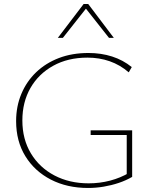

<svg xmlns="http://www.w3.org/2000/svg" viewBox="-20 -927 759 953"><path d="M417 6Q313 6 232.5 -35.5Q152 -77 106 -151.5Q60 -226 60 -326Q60 -399 86 -461Q112 -523 159.5 -568.5Q207 -614 272.5 -639Q338 -664 419 -664Q482 -664 536.5 -646.5Q591 -629 634 -594L619 -568Q576 -605 524.5 -623Q473 -641 414 -641Q317 -641 244 -600.5Q171 -560 131 -490Q91 -420 91 -329Q91 -236 133.5 -165.5Q176 -95 250.5 -56Q325 -17 420 -17Q475 -17 526.5 -30.5Q578 -44 622 -70L609 -50V-257H430V-280H636V-49Q605 -31 569 -19Q533 -7 494.5 -0.5Q456 6 417 6ZM521 -739 401 -891 395 -907H418L545 -739ZM267 -739 395 -907H418L412 -891L292 -739Z"/></svg>

Font: Ysabeau Office Thin
Style: Regular
Weight: 250
Designer: Christian Thalmann (Catharsis Fonts)
Version: Version 2.001;gftools[0.9.30]; featfreeze: tnum,lnum,ss02